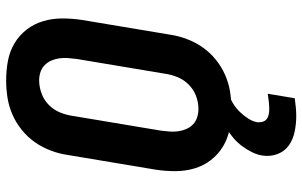

<svg xmlns="http://www.w3.org/2000/svg" viewBox="-204 -580 1007 640"><g transform="rotate(-90 300.0 -259.5)"><path d="M257 8Q223 8 191 2Q159 -4 132.5 -20Q106 -36 87 -60.5Q68 -85 59 -115.5Q50 -146 50 -179Q50 -212 55 -245L104 -538Q108 -566 118.5 -594Q129 -622 146 -646.5Q163 -671 187 -690.5Q211 -710 238.5 -722Q266 -734 295 -738.5Q324 -743 352 -743Q386 -743 418 -737Q450 -731 476.5 -715Q503 -699 522 -674.5Q541 -650 550 -619.5Q559 -589 559 -556Q559 -523 554 -490L505 -197Q501 -169 490.5 -141Q480 -113 463 -88.5Q446 -64 422 -44.5Q398 -25 370.5 -13Q343 -1 314 3.5Q285 8 257 8ZM257 -102Q279 -102 300.5 -110Q322 -118 338.5 -134.5Q355 -151 363.5 -172Q372 -193 375 -215L424 -508Q426 -523 427 -537.5Q428 -552 426 -566Q424 -580 418.5 -592.5Q413 -605 403.5 -614.5Q394 -624 380.5 -628.5Q367 -633 353 -633Q331 -633 309 -625Q287 -617 270.5 -600.5Q254 -584 245.5 -563Q237 -542 234 -520L185 -227Q183 -212 182 -197.5Q181 -183 183 -169Q185 -155 190.5 -142.5Q196 -130 205.5 -120.5Q215 -111 229 -106.5Q243 -102 257 -102ZM233 224Q207 224 181 218.5Q155 213 135.5 199Q116 185 107 161.5Q98 138 102 111Q105 93 113.5 76Q122 59 133.5 43.5Q145 28 160 15Q175 2 192 -8H306L305 0Q289 5 274 14.5Q259 24 247 36.5Q235 49 225.5 63.5Q216 78 213 94Q212 103 214.5 111.5Q217 120 223 125Q229 130 238 132Q247 134 256 134Q269 134 282 132.5Q295 131 308 129L293 219Q278 221 263 222.5Q248 224 233 224Z"/></g></svg>

Font: Iosevka Extrabold Extended
Style: Italic
Weight: 800
Width: 7
Italic angle: -9°
Monospace: yes
Designer: Belleve Invis
Foundry: Belleve Invis
Version: Version 32.5.0; ttfautohint (v1.8.4)